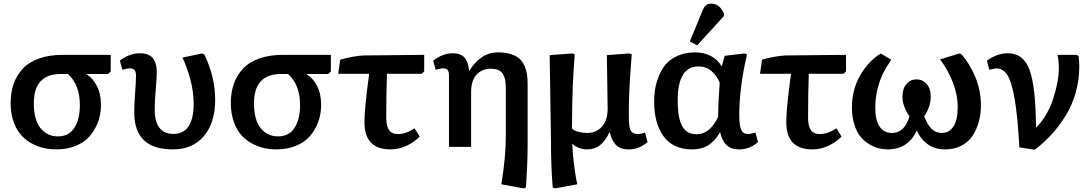

<svg xmlns="http://www.w3.org/2000/svg" viewBox="-20 -816 6066 1067"><path d="M292 14.2Q238.8 14.2 193.4 -2Q147.9 -18.1 113.3 -49.1Q78.6 -80.1 58.8 -130.1Q39.1 -180.2 39.1 -244.1Q39.1 -301.8 55.4 -348.9Q71.8 -396 105.5 -433.1Q139.2 -470.2 196.3 -490.7Q253.4 -511.2 330.1 -511.2H595.2V-418.9L581.1 -404.8H461.9V-402.8Q495.6 -381.8 518.3 -338.6Q541 -295.4 541 -233.9Q541 -200.7 533.7 -168.2Q526.4 -135.7 508.3 -102.3Q490.2 -68.8 462.9 -43.5Q435.5 -18.1 391.4 -2Q347.2 14.2 292 14.2ZM301.8 -58.1Q362.8 -58.1 393.3 -105.5Q423.8 -152.8 423.8 -231.9Q423.8 -345.7 356.9 -404.8H317.9Q168 -404.8 168 -242.2Q168 -149.4 205.1 -103.8Q242.2 -58.1 301.8 -58.1Z M939.9 14.2Q726.1 14.2 726.1 -190.9Q726.1 -241.7 731 -301.3Q735.8 -360.8 735.8 -396Q735.8 -418 727.3 -427Q718.8 -436 701.2 -436Q685.5 -436 660.2 -428.2L646 -479Q700.2 -520 756.8 -520Q784.7 -520 804 -511.7Q823.2 -503.4 833 -488.3Q842.8 -473.1 846.9 -455.8Q851.1 -438.5 851.1 -416Q851.1 -384.8 845.5 -318.8Q839.8 -252.9 839.8 -208Q839.8 -71.8 943.8 -71.8Q1001 -71.8 1028.6 -115Q1056.2 -158.2 1056.2 -237.8Q1056.2 -307.6 1037.4 -376Q1018.6 -444.3 994.1 -496.1L1103 -519L1115.7 -513.2Q1175.8 -387.2 1175.8 -262.2Q1175.8 -134.3 1113.5 -60.1Q1051.3 14.2 939.9 14.2Z M1515.6 14.2Q1462.4 14.2 1417 -2Q1371.6 -18.1 1336.9 -49.1Q1302.2 -80.1 1282.5 -130.1Q1262.7 -180.2 1262.7 -244.1Q1262.7 -301.8 1279.1 -348.9Q1295.4 -396 1329.1 -433.1Q1362.8 -470.2 1419.9 -490.7Q1477.1 -511.2 1553.7 -511.2H1818.8V-418.9L1804.7 -404.8H1685.5V-402.8Q1719.2 -381.8 1741.9 -338.6Q1764.6 -295.4 1764.6 -233.9Q1764.6 -200.7 1757.3 -168.2Q1750 -135.7 1731.9 -102.3Q1713.9 -68.8 1686.5 -43.5Q1659.2 -18.1 1615 -2Q1570.8 14.2 1515.6 14.2ZM1525.4 -58.1Q1586.4 -58.1 1616.9 -105.5Q1647.5 -152.8 1647.5 -231.9Q1647.5 -345.7 1580.6 -404.8H1541.5Q1391.6 -404.8 1391.6 -242.2Q1391.6 -149.4 1428.7 -103.8Q1465.8 -58.1 1525.4 -58.1Z M2150.4 14.2Q2005.4 14.2 2005.4 -137.2Q2005.4 -217.3 2031.7 -405.8H1859.4L1870.6 -483.9Q1900.9 -494.1 1939.2 -500.5Q1977.5 -506.8 1999.5 -507.8L2337.4 -511.2V-419.9L2323.7 -405.8H2130.4Q2126.5 -297.9 2126.5 -161.1Q2126.5 -116.7 2141.6 -93.8Q2156.7 -70.8 2192.4 -70.8Q2235.8 -70.8 2283.7 -103L2312.5 -57.1Q2281.2 -25.4 2239 -5.6Q2196.8 14.2 2150.4 14.2Z M2890.1 231 2766.1 208Q2791 58.1 2791 -62V-319.8Q2791 -348.6 2788.1 -367.2Q2785.2 -385.7 2776.4 -402.1Q2767.6 -418.5 2750 -426.3Q2732.4 -434.1 2705.1 -434.1Q2685.1 -434.1 2667.2 -427.5Q2649.4 -420.9 2633.3 -406.7Q2617.2 -392.6 2607.7 -366.2Q2598.1 -339.8 2598.1 -304.2V0H2475.1V-396Q2475.1 -418.9 2467.3 -427.5Q2459.5 -436 2443.4 -436Q2426.8 -436 2400.9 -428.2L2387.2 -479Q2440.9 -520 2496.1 -520Q2538.1 -520 2559.6 -498.3Q2581.1 -476.6 2586.9 -424.8H2590.3Q2615.2 -467.8 2655.3 -496.3Q2695.3 -524.9 2749 -524.9Q2789.6 -524.9 2819.6 -515.1Q2849.6 -505.4 2867.2 -489.5Q2884.8 -473.6 2895 -449.7Q2905.3 -425.8 2908.7 -402.6Q2912.1 -379.4 2912.1 -349.1V-11.2Q2912.1 43 2909.7 102.3Q2907.2 161.6 2904.8 193.8L2902.3 226.1Z M3064 231 3051.8 226.1Q3042 115.7 3042 -26.9L3034.7 -509.8L3161.6 -519L3173.8 -514.2Q3173.8 -512.7 3171.6 -482.9Q3169.4 -453.1 3167.5 -420.9Q3165.5 -388.7 3163.3 -340.3Q3161.1 -292 3159.9 -230Q3158.7 -168 3158.7 -102.1Q3169.9 -89.8 3193.8 -83.5Q3217.8 -77.1 3241.7 -77.1Q3293.9 -77.1 3325.4 -112.5Q3356.9 -147.9 3356.9 -211.9L3352.5 -509.8L3478.5 -519L3490.7 -514.2L3485.4 -442.4Q3480 -371.1 3477.3 -309.6Q3474.6 -248 3474.6 -183.1Q3474.6 -156.2 3475.3 -140.9Q3476.1 -125.5 3478.8 -110.1Q3481.4 -94.7 3487.1 -87.4Q3492.7 -80.1 3502.2 -75.4Q3511.7 -70.8 3525.9 -70.8Q3539.1 -70.8 3564.9 -79.1L3578.6 -26.9Q3561 -10.3 3533.9 2Q3506.8 14.2 3475.6 14.2Q3448.7 14.2 3429.2 6.6Q3409.7 -1 3398.2 -15.9Q3386.7 -30.8 3380.4 -44.9Q3374 -59.1 3368.7 -80.1H3366.7Q3343.8 -32.2 3314 -9Q3284.2 14.2 3241.7 14.2Q3218.3 14.2 3196.3 5.4Q3174.3 -3.4 3162.6 -16.1H3160.6Q3162.1 33.7 3168.9 89.6Q3175.8 145.5 3181.6 176.8L3188 208Z M3854.5 -564 3813.5 -585 3882.3 -752.9Q3891.6 -775.9 3902.1 -785.9Q3912.6 -795.9 3932.1 -795.9Q3979 -795.9 4003.4 -740.2L4002.4 -726.1ZM3823.2 14.2Q3770.5 14.2 3730.2 -5.9Q3689.9 -25.9 3665 -62Q3640.1 -98.1 3627.7 -145.3Q3615.2 -192.4 3615.2 -249Q3615.2 -285.6 3620.6 -320.3Q3626 -355 3641.4 -393.3Q3656.7 -431.6 3680.9 -459.7Q3705.1 -487.8 3746.8 -506.3Q3788.6 -524.9 3842.3 -524.9Q3894 -524.9 3931.9 -503.9Q3969.7 -482.9 3990.2 -448.2L3993.2 -453.1L4007.3 -505.9L4119.1 -519L4131.3 -513.2Q4088.4 -329.1 4088.4 -178.2Q4088.4 -116.2 4099.6 -93.5Q4110.8 -70.8 4139.2 -70.8Q4146.5 -70.8 4178.2 -79.1L4192.4 -26.9Q4175.8 -10.3 4147.9 2Q4120.1 14.2 4087.4 14.2Q4041.5 14.2 4016.8 -10.5Q3992.2 -35.2 3982.4 -80.1H3980.5Q3968.3 -59.1 3955.8 -43.9Q3943.4 -28.8 3924.8 -14.6Q3906.2 -0.5 3880.9 6.8Q3855.5 14.2 3823.2 14.2ZM3851.1 -69.8Q3925.3 -69.8 3971.2 -167Q3970.2 -225.1 3979.5 -356.9Q3962.4 -397.5 3932.6 -422.1Q3902.8 -446.8 3861.3 -446.8Q3746.1 -446.8 3746.1 -256.8Q3746.1 -215.3 3750.5 -184.1Q3754.9 -152.8 3765.9 -125.7Q3776.9 -98.6 3798.3 -84.2Q3819.8 -69.8 3851.1 -69.8Z M4494.6 14.2Q4349.6 14.2 4349.6 -137.2Q4349.6 -217.3 4376 -405.8H4203.6L4214.8 -483.9Q4245.1 -494.1 4283.4 -500.5Q4321.8 -506.8 4343.8 -507.8L4681.6 -511.2V-419.9L4668 -405.8H4474.6Q4470.7 -297.9 4470.7 -161.1Q4470.7 -116.7 4485.8 -93.8Q4501 -70.8 4536.6 -70.8Q4580.1 -70.8 4627.9 -103L4656.7 -57.1Q4625.5 -25.4 4583.3 -5.6Q4541 14.2 4494.6 14.2Z M4912.1 14.2Q4888.7 14.2 4864.3 8.3Q4839.8 2.4 4812.3 -13.7Q4784.7 -29.8 4763.4 -54.7Q4742.2 -79.6 4728.3 -122.3Q4714.4 -165 4714.4 -219.2Q4714.4 -316.4 4759.5 -395.8Q4804.7 -475.1 4874.5 -519L4933.1 -483.9Q4905.8 -443.8 4888.7 -410.9Q4871.6 -377.9 4857.9 -326.2Q4844.2 -274.4 4844.2 -216.8Q4844.2 -145.5 4868.9 -111.3Q4893.6 -77.1 4936.5 -77.1Q5007.3 -77.1 5034.2 -168.9Q4995.1 -227.1 4995.1 -276.9Q4995.1 -323.7 5017.6 -349.4Q5040 -375 5072.3 -375Q5106.4 -375 5129.4 -349.6Q5152.3 -324.2 5152.3 -278.8Q5152.3 -223.6 5116.2 -169.9Q5133.8 -122.6 5157 -99.9Q5180.2 -77.1 5214.4 -77.1Q5254.9 -77.1 5278.6 -113Q5302.2 -148.9 5302.2 -221.2Q5302.2 -289.1 5274.9 -359.1Q5247.6 -429.2 5204.1 -485.8L5311.5 -519L5323.2 -514.2Q5367.2 -465.3 5399.2 -390.1Q5431.2 -314.9 5431.2 -230Q5431.2 -183.1 5419.9 -140.9Q5408.7 -98.6 5386 -63.2Q5363.3 -27.8 5323.7 -6.8Q5284.2 14.2 5232.4 14.2Q5172.9 14.2 5132.8 -16.4Q5092.8 -46.9 5076.2 -88.9H5074.2Q5065.4 -69.3 5053 -52.7Q5040.5 -36.1 5021.5 -20.3Q5002.4 -4.4 4974.4 4.9Q4946.3 14.2 4912.1 14.2Z M5731 16.1 5645 2.9Q5635.7 -167 5619.1 -263.7Q5602.5 -360.4 5578.6 -398.2Q5554.7 -436 5518.1 -436Q5508.3 -436 5478 -428.2L5464.4 -479Q5522 -520 5580.1 -520Q5668.5 -520 5702.1 -426Q5735.8 -332 5737.3 -106.9L5741.2 -109.9Q5801.8 -172.9 5833 -268.1Q5864.3 -363.3 5864.3 -439Q5864.3 -478.5 5856.9 -511.2H5961.9L5974.1 -504.9Q5978 -470.7 5978 -448.2Q5978 -373 5958.5 -303.2Q5939 -233.4 5903.6 -175.5Q5868.2 -117.7 5825.7 -71Q5783.2 -24.4 5731 16.1Z"/></svg>

Font: Literata Book SemiBold
Style: Regular
Weight: 600
Designer: Latin by Veronika Burian and Jose Scaglione. Greek by Irene Vlachou. Cyrillic by Vera Evstafieva
Foundry: TypeTogether
Version: Version 2.003;PS 002.003;hotconv 1.0.88;makeotf.lib2.5.64775